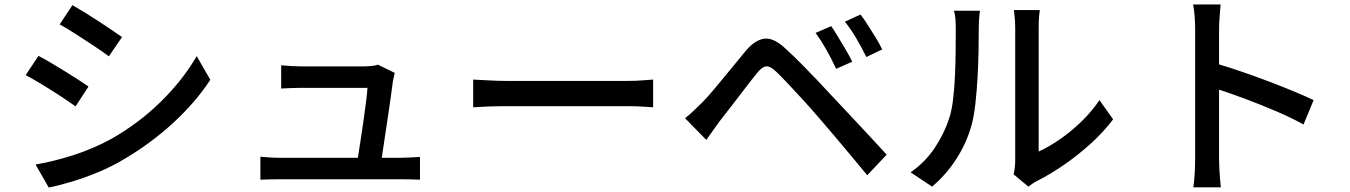

<svg xmlns="http://www.w3.org/2000/svg" viewBox="-20 -802 6040 859"><path d="M304 -779Q327 -766 358 -747Q389 -728 421 -707Q453 -686 480.5 -667.5Q508 -649 526 -636L467 -550Q442 -569 402 -595.5Q362 -622 320 -649Q278 -676 247 -693ZM139 -66Q222 -80 310 -108.5Q398 -137 477 -180Q602 -251 700.5 -348Q799 -445 860 -551L921 -445Q854 -343 753 -250.5Q652 -158 530 -87Q480 -57 420 -32Q360 -7 302 10.5Q244 28 198 37ZM152 -552Q176 -540 207 -521.5Q238 -503 270 -483.5Q302 -464 330 -445.5Q358 -427 376 -415L318 -326Q292 -345 251.5 -371.5Q211 -398 169 -423.5Q127 -449 95 -466Z M1145 -101Q1165 -99 1188 -97.5Q1211 -96 1235 -96H1581Q1586 -128 1593 -172.5Q1600 -217 1606.5 -263.5Q1613 -310 1618 -349Q1623 -388 1624 -409Q1608 -409 1575.5 -409Q1543 -409 1504 -409Q1465 -409 1428 -409Q1391 -409 1363.5 -409Q1336 -409 1327 -409Q1305 -409 1281.5 -408Q1258 -407 1238 -406V-510Q1257 -508 1282 -506.5Q1307 -505 1326 -505Q1339 -505 1367 -505Q1395 -505 1429.5 -505Q1464 -505 1499.5 -505Q1535 -505 1564.5 -505Q1594 -505 1610 -505Q1624 -505 1643.5 -507Q1663 -509 1670 -513L1746 -476Q1744 -468 1742 -458Q1740 -448 1738 -440Q1735 -416 1729 -373Q1723 -330 1715.5 -279Q1708 -228 1700.5 -179.5Q1693 -131 1688 -96H1772Q1789 -96 1815.5 -97.5Q1842 -99 1859 -100V2Q1845 1 1818.5 0.5Q1792 0 1774 0Q1761 0 1720 0Q1679 0 1622 0Q1565 0 1503 0Q1441 0 1384.5 0Q1328 0 1288 0Q1248 0 1235 0Q1210 0 1190.5 0.5Q1171 1 1145 2Z M2097 -446Q2122 -445 2164 -442.5Q2206 -440 2246 -440Q2269 -440 2312.5 -440Q2356 -440 2410.5 -440Q2465 -440 2522.5 -440Q2580 -440 2633.5 -440Q2687 -440 2728.5 -440Q2770 -440 2790 -440Q2826 -440 2854.5 -442.5Q2883 -445 2902 -446V-322Q2886 -323 2854.5 -325Q2823 -327 2790 -327Q2770 -327 2728.5 -327Q2687 -327 2633.5 -327Q2580 -327 2522 -327Q2464 -327 2409.5 -327Q2355 -327 2312 -327Q2269 -327 2246 -327Q2205 -327 2164 -325.5Q2123 -324 2097 -322Z M3699 -685Q3712 -666 3729.5 -637Q3747 -608 3764.5 -578.5Q3782 -549 3793 -526L3721 -494Q3701 -537 3678 -578Q3655 -619 3629 -655ZM3830 -737Q3844 -719 3862 -691Q3880 -663 3898 -633.5Q3916 -604 3927 -581L3856 -547Q3835 -590 3811 -630.5Q3787 -671 3760 -705ZM3045 -273Q3066 -290 3083 -306Q3100 -322 3121 -343Q3145 -367 3178 -406.5Q3211 -446 3247.5 -490.5Q3284 -535 3316 -574Q3358 -624 3400.5 -629Q3443 -634 3497 -582Q3529 -553 3565 -516.5Q3601 -480 3636.5 -443Q3672 -406 3701 -374Q3735 -338 3777.5 -292.5Q3820 -247 3864.5 -199.5Q3909 -152 3947 -110L3860 -18Q3825 -60 3786.5 -106.5Q3748 -153 3710.5 -197Q3673 -241 3642 -277Q3613 -311 3576.5 -351Q3540 -391 3506.5 -426.5Q3473 -462 3453 -481Q3426 -507 3407.5 -505Q3389 -503 3366 -474Q3344 -447 3313.5 -407Q3283 -367 3252.5 -327.5Q3222 -288 3200 -260Q3184 -238 3168 -215.5Q3152 -193 3140 -176Z M4515 -22Q4518 -35 4520 -51.5Q4522 -68 4522 -85Q4522 -97 4522 -140Q4522 -183 4522 -244Q4522 -305 4522 -373Q4522 -441 4522 -504Q4522 -567 4522 -613.5Q4522 -660 4522 -677Q4522 -708 4519 -730.5Q4516 -753 4516 -757H4632Q4631 -753 4629 -730.5Q4627 -708 4627 -677Q4627 -660 4627 -615.5Q4627 -571 4627 -512.5Q4627 -454 4627 -390.5Q4627 -327 4627 -270.5Q4627 -214 4627 -174.5Q4627 -135 4627 -124Q4671 -144 4720 -177.5Q4769 -211 4816 -256Q4863 -301 4899 -354L4960 -268Q4918 -212 4860 -159.5Q4802 -107 4739.5 -64Q4677 -21 4619 8Q4606 15 4596.5 21.5Q4587 28 4581 33ZM4054 -31Q4119 -76 4162 -140.5Q4205 -205 4227 -274Q4238 -307 4244 -357Q4250 -407 4252.5 -463.5Q4255 -520 4255.5 -575Q4256 -630 4256 -673Q4256 -699 4254.5 -718Q4253 -737 4248 -754H4364Q4363 -748 4361 -724Q4359 -700 4359 -674Q4359 -631 4358 -573.5Q4357 -516 4353.5 -455Q4350 -394 4344 -339.5Q4338 -285 4328 -247Q4306 -165 4260 -93Q4214 -21 4150 33Z M5327 -92Q5327 -108 5327 -150.5Q5327 -193 5327 -251.5Q5327 -310 5327 -373.5Q5327 -437 5327 -497Q5327 -557 5327 -603Q5327 -649 5327 -670Q5327 -694 5325 -725.5Q5323 -757 5318 -782H5441Q5439 -757 5436.5 -726.5Q5434 -696 5434 -670V-514Q5484 -499 5542 -479Q5600 -459 5658 -437Q5716 -415 5768 -393.5Q5820 -372 5857 -354L5812 -245Q5760 -274 5692.5 -303Q5625 -332 5557 -357.5Q5489 -383 5434 -401V-92Q5434 -77 5435 -53.5Q5436 -30 5438 -6Q5440 18 5442 36H5319Q5323 10 5325 -26.5Q5327 -63 5327 -92Z"/></svg>

Font: Source Han Sans Medium
Style: Regular
Weight: 500
Designer: Ryoko NISHIZUKA Ë•øÂ°öÊ∂ºÂ≠ê (kana, bopomofo & ideographs); Paul D. Hunt (Latin, Greek & Cyrillic); Sandoll Communicatio
Foundry: Adobe
Version: Version 2.004;hotconv 1.0.118;makeotfexe 2.5.65603